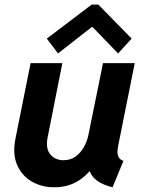

<svg xmlns="http://www.w3.org/2000/svg" viewBox="-20 -793 615 821"><path d="M211.4 7.8Q158.7 7.8 116.2 -16.6Q73.7 -41 53.2 -87.9Q32.7 -134.8 46.4 -201.7L110.8 -522.9H246.6L184.1 -208Q173.8 -158.7 194.8 -133.3Q215.8 -107.9 251.5 -107.9Q280.8 -107.9 302.2 -123Q323.7 -138.2 338.1 -163.1Q352.5 -188 358.4 -217.8L420.4 -522.9H556.2L484.9 -167.5Q480 -141.6 484.9 -126.5Q489.7 -111.3 507.8 -105L461.4 7.8Q405.8 -5.9 380.4 -33.7Q355 -61.5 361.8 -98.6L397.5 -60.1H328.1L390.6 -99.1Q362.8 -51.3 317.9 -21.7Q272.9 7.8 211.4 7.8ZM228 -564.5 180.2 -627.9 372.1 -773.4H400.4L543 -627.9L484.9 -564.5L376 -677.2H372.1Z"/></svg>

Font: Reddit Sans
Style: Bold Italic
Weight: 700
Italic angle: -11.25°
Designer: Stephen Hutchings
Version: Version 1.013